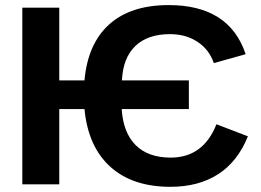

<svg xmlns="http://www.w3.org/2000/svg" viewBox="-20 -718 1016 748"><path d="M210.9 0H66.9V-688H210.9V-404.8H309.1Q321.8 -547.4 405.3 -622.8Q488.8 -698.2 637.2 -698.2Q873.5 -698.2 937 -506.8L813 -472.2Q795.4 -524.4 750 -554.7Q704.6 -585 642.1 -585Q555.2 -585 507.1 -538.6Q459 -492.2 455.1 -404.8H715.8V-293H454.1Q460 -200.7 508.8 -152.3Q557.6 -104 645 -104Q772 -104 823.2 -233.9L945.8 -187Q906.2 -88.4 829.8 -39.3Q753.4 9.8 644 9.8Q496.1 9.8 409.7 -68.4Q323.2 -146.5 309.1 -293H210.9Z"/></svg>

Font: Libra Sans Modern
Style: Bold
Weight: 700
Foundry: Stefan Peev, Context Ltd
Version: Version 1.000